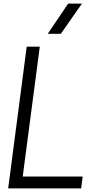

<svg xmlns="http://www.w3.org/2000/svg" viewBox="-20 -1037 531 1057"><path d="M431 -851ZM315 -851H243L355 -1017H431ZM427 0H25L127 -780H199L105 -65H435Z"/></svg>

Font: Tanohe Sans
Style: Italic
Weight: 400
Designer: Village Type and Design LLC & Cristiano Sobral
Foundry: Cooper Hewitt Smithsonian Design Museum
Version: Version 1.00;September 29, 2021;FontCreator 13.0.0.2655 64-b